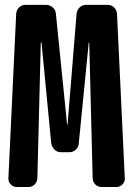

<svg xmlns="http://www.w3.org/2000/svg" viewBox="-20 -750 540 770"><path d="M412.1 -730.5Q426.8 -730.5 437.5 -720.2Q448.2 -710 449.2 -695.3L480.5 -35.2Q481.4 -21.5 471.2 -10.7Q460.9 0 447.3 0H387.7Q373 0 362.8 -9.8Q352.5 -19.5 351.6 -35.2L337.9 -579.1Q337.9 -580.1 336.9 -580.1Q335.9 -580.1 335.9 -579.1L295.9 -174.8Q294.9 -160.2 284.2 -149.9Q273.4 -139.6 257.8 -139.6H223.6Q209 -139.6 198.7 -149.9Q188.5 -160.2 185.5 -174.8L146.5 -579.1Q146.5 -580.1 145 -580.1Q143.6 -580.1 143.6 -579.1L129.9 -35.2Q128.9 -20.5 119.1 -10.3Q109.4 0 93.8 0H46.9Q33.2 0 22.9 -10.7Q12.7 -21.5 13.7 -35.2L44.9 -695.3Q45.9 -710 56.6 -720.2Q67.4 -730.5 82 -730.5H165Q179.7 -730.5 191.4 -720.2Q203.1 -710 204.1 -695.3L249 -251Q249 -250 250 -250Q251 -250 251 -251L287.1 -695.3Q289.1 -710 299.3 -720.2Q309.6 -730.5 325.2 -730.5Z"/></svg>

Font: Rounded-L Mgen+ 1mn bold
Style: Bold
Weight: 700
Designer: [Source Han Sans]
Ryoko NISHIZUKA  (kana & ideographs); Paul D. Hunt (Latin, Greek & Cyrillic); Wenlong ZHANG  (bopomofo
Version: Version 1.059.20150602